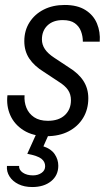

<svg xmlns="http://www.w3.org/2000/svg" viewBox="-20 -539 434 774"><path d="M168 10Q113 10 75.5 -13.5Q38 -37 21.5 -74.5Q5 -112 10 -155H79Q77 -128 86.5 -104.5Q96 -81 117.5 -66.5Q139 -52 173 -52Q217 -52 241.5 -75Q266 -98 266 -135Q266 -159 254 -176.5Q242 -194 216 -210L157 -249Q118 -273 98 -303Q78 -333 78 -373Q78 -416 99 -449Q120 -482 156.5 -500.5Q193 -519 241 -519Q292 -519 324.5 -498.5Q357 -478 371 -444Q385 -410 382 -371H314Q314 -393 306.5 -413Q299 -433 281.5 -445.5Q264 -458 233 -458Q194 -458 171.5 -436.5Q149 -415 149 -380Q149 -359 161 -341Q173 -323 199 -306L258 -267Q297 -243 316.5 -212.5Q336 -182 336 -143Q336 -98 315 -63.5Q294 -29 256.5 -9.5Q219 10 168 10ZM110 215Q78 215 54.5 203.5Q31 192 18.5 172.5Q6 153 8 130H57Q56 146 72 157Q88 168 113 168Q133 168 147.5 158Q162 148 162 131Q162 113 147 101Q132 89 90 81L132 -12H183L155 51Q186 61 200.5 82.5Q215 104 215 129Q215 168 186 191.5Q157 215 110 215Z"/></svg>

Font: Instrument Sans SemiCondensed
Style: Italic
Weight: 400
Width: 4
Italic angle: -13°
Designer: Rodrigo Fuenzalida
Foundry: fragTYPE
Version: Version 1.000;gftools[0.9.28]